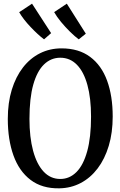

<svg xmlns="http://www.w3.org/2000/svg" viewBox="-20 -1015 656 1046"><path d="M303 11Q209 12.5 146.5 -35Q84 -82.5 53.2 -168.5Q22.5 -254.5 22.5 -367Q22.5 -455.5 44.2 -526.2Q66 -597 105.2 -647.5Q144.5 -698 198 -724.8Q251.5 -751.5 315 -751.5Q409 -751.5 471 -705.2Q533 -659 563.5 -575.5Q594 -492 594 -380Q594 -292 572.5 -220.5Q551 -149 512 -97.5Q473 -46 419.8 -18Q366.5 10 303 11ZM308.5 -40Q359 -40 396.8 -78Q434.5 -116 455.2 -191.5Q476 -267 476 -379.5Q476 -480 456.2 -552Q436.5 -624 399 -662.2Q361.5 -700.5 308.5 -700.5Q257.5 -700.5 219.8 -664Q182 -627.5 161.2 -553.8Q140.5 -480 140.5 -367Q140.5 -267.5 160.2 -194Q180 -120.5 217.5 -80.2Q255 -40 308.5 -40ZM219.5 -801Q204 -812.5 185 -830Q166 -847.5 146.8 -867.8Q127.5 -888 111.2 -909Q95 -930 84.5 -948.5L154.5 -995L258.5 -834.5L220.5 -801ZM408.5 -801Q387.5 -816.5 361.8 -841.8Q336 -867 312.5 -895.5Q289 -924 275 -949L344 -995L447.5 -831.5L409.5 -801Z"/></svg>

Font: Merriweather 24pt SemiCondensed
Style: Regular
Weight: 400
Width: 4
Designer: Eben Sorkin
Foundry: Eben Sorkin
Version: Version 2.100